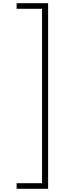

<svg xmlns="http://www.w3.org/2000/svg" viewBox="-20 -812 406 1201"><path d="M84 334H243V-757H84V-792H281V369H84Z"/></svg>

Font: Noto Sans Kannada ExtraLight
Style: Regular
Weight: 200
Designer: Jelle Bosma - Monotype Design Team
Foundry: Monotype Imaging Inc.
Version: Version 2.005; ttfautohint (v1.8.4.7-5d5b)